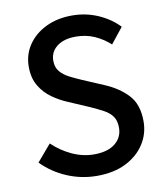

<svg xmlns="http://www.w3.org/2000/svg" viewBox="-85 -820 778 904"><g transform="rotate(-10 304.0 -368.0)"><path d="M307.1 14.2Q231.4 14.2 163.3 -14.9Q95.2 -43.9 44.9 -95.2L112.8 -174.8Q152.8 -136.2 204.3 -112.1Q255.9 -87.9 310.1 -87.9Q376 -87.9 411.4 -116.7Q446.8 -145.5 446.8 -191.9Q446.8 -225.6 431.9 -246.1Q417 -266.6 390.4 -280.8Q363.8 -294.9 330.1 -310.1L228 -354Q191.9 -369.1 157.5 -393.6Q123 -418 100.6 -455.6Q78.1 -493.2 78.1 -546.9Q78.1 -605 109.1 -650.9Q140.1 -696.8 194.8 -723.4Q249.5 -750 319.8 -750Q385.3 -750 443.4 -724.9Q501.5 -699.7 542 -657.2L482.9 -583Q448.7 -613.8 408.7 -631.3Q368.7 -648.9 319.8 -648.9Q263.7 -648.9 230.2 -623.3Q196.8 -597.7 196.8 -555.2Q196.8 -522.9 214.1 -502.9Q231.4 -482.9 258.5 -469.2Q285.6 -455.6 314.9 -442.9L416 -399.9Q481.9 -372.1 523.9 -327.1Q565.9 -282.2 565.9 -201.2Q565.9 -142.1 534.7 -93.3Q503.4 -44.4 445.6 -15.1Q387.7 14.2 307.1 14.2Z"/></g></svg>

Font: Source Han Sans CN Medium
Style: Regular
Weight: 500
Designer: Ryoko NISHIZUKA  (kana, bopomofo & ideographs); Paul D. Hunt (Latin, Greek & Cyrillic); Sandoll Communications , Soo-you
Foundry: Adobe
Version: Version 2.004;hotconv 1.0.118;makeotfexe 2.5.65603